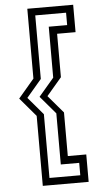

<svg xmlns="http://www.w3.org/2000/svg" viewBox="-62 -788 536 1026"><g transform="rotate(-5 205.5 -275.0)"><path d="M164.2 -181V161H329.5V94.5H230.8V-179.8L149.2 -275.5L230.8 -371.2V-644.5H329.5V-711H164.2V-370L83.8 -275.5ZM272 -181V53H371V200H125V-175.5L40 -275.5L125 -375.5V-750H371V-603H272V-370L191.5 -275.5Z"/></g></svg>

Font: Tourney Thin
Style: Regular
Weight: 100
Designer: Tyler Finck
Foundry: Etcetera Type Co
Version: Version 1.015